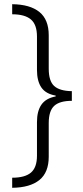

<svg xmlns="http://www.w3.org/2000/svg" viewBox="-20 -735 397 914"><path d="M38 111Q99 111 127.5 86.5Q156 62 156 6V-154Q156 -206 177 -236.5Q198 -267 245 -276V-280Q198 -288 177 -318.5Q156 -349 156 -402V-561Q156 -618 127 -642.5Q98 -667 38 -667V-715Q123 -714 167.5 -678Q212 -642 212 -567V-408Q212 -349 238 -325.5Q264 -302 322 -301V-255Q264 -255 238 -231Q212 -207 212 -149V11Q212 86 167.5 122Q123 158 38 159Z"/></svg>

Font: Noto Sans Khmer UI SemiCondensed Light
Style: Regular
Weight: 300
Width: 4
Designer: Danh Hong and the Monotype Design Team
Foundry: Monotype Imaging Inc.
Version: Version 2.002; ttfautohint (v1.8.4.7-5d5b)